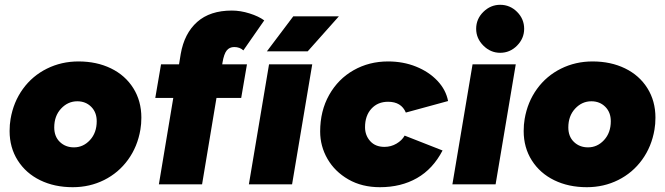

<svg xmlns="http://www.w3.org/2000/svg" viewBox="-20 -768 2771 800"><path d="M20 -222Q20 -249 24 -272Q36 -343 75.5 -397.5Q115 -452 175.5 -482Q236 -512 307 -512Q383 -512 442.5 -483Q502 -454 535.5 -400.5Q569 -347 569 -278Q569 -251 565 -228Q553 -157 513.5 -102.5Q474 -48 414 -18Q354 12 283 12Q207 12 147.5 -17Q88 -46 54 -99.5Q20 -153 20 -222ZM288 -154Q327 -154 355 -184.5Q383 -215 383 -263Q383 -300 360 -323Q337 -346 302 -346Q263 -346 234.5 -315.5Q206 -285 206 -237Q206 -199 229.5 -176.5Q253 -154 288 -154Z M946 -724Q982 -724 1020 -712Q1058 -700 1081 -683L994 -558Q979 -572 956 -572Q936 -572 924.5 -557.5Q913 -543 907 -507L906 -500H1009L985 -360H882L822 0H642L702 -360H627L651 -500H726L733 -543Q748 -629 801.5 -676.5Q855 -724 946 -724Z M1101 -500H1281L1197 0H1017ZM1202 -700H1392L1262 -554H1092Z M1314 -220Q1314 -306 1351.5 -372.5Q1389 -439 1453.5 -475.5Q1518 -512 1597 -512Q1660 -512 1713.5 -490.5Q1767 -469 1802.5 -431.5Q1838 -394 1847 -347L1671 -299Q1652 -344 1597 -344Q1554 -344 1527.5 -315Q1501 -286 1501 -238Q1501 -204 1522.5 -180Q1544 -156 1582 -156Q1609 -156 1632 -169.5Q1655 -183 1666 -203L1824 -141Q1784 -64 1717.5 -26Q1651 12 1563 12Q1488 12 1431.5 -20.5Q1375 -53 1344.5 -106Q1314 -159 1314 -220Z M1949 -500H2129L2045 0H1865ZM1964 -648Q1964 -689 1994 -718.5Q2024 -748 2064 -748Q2105 -748 2134.5 -718.5Q2164 -689 2164 -648Q2164 -608 2134.5 -578Q2105 -548 2064 -548Q2024 -548 1994 -578Q1964 -608 1964 -648Z M2162 -222Q2162 -249 2166 -272Q2178 -343 2217.5 -397.5Q2257 -452 2317.5 -482Q2378 -512 2449 -512Q2525 -512 2584.5 -483Q2644 -454 2677.5 -400.5Q2711 -347 2711 -278Q2711 -251 2707 -228Q2695 -157 2655.5 -102.5Q2616 -48 2556 -18Q2496 12 2425 12Q2349 12 2289.5 -17Q2230 -46 2196 -99.5Q2162 -153 2162 -222ZM2430 -154Q2469 -154 2497 -184.5Q2525 -215 2525 -263Q2525 -300 2502 -323Q2479 -346 2444 -346Q2405 -346 2376.5 -315.5Q2348 -285 2348 -237Q2348 -199 2371.5 -176.5Q2395 -154 2430 -154Z"/></svg>

Font: Oak Sans Black
Style: Italic
Weight: 900
Italic angle: -9.5°
Foundry: Erik Kennedy, Walven
Version: Version 1.000